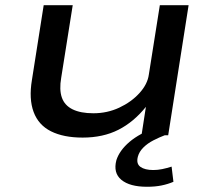

<svg xmlns="http://www.w3.org/2000/svg" viewBox="-20 -517 812 734"><path d="M296 9Q223 9 175 -15Q127 -39 108.5 -89Q90 -139 102 -211L147 -497H258L214 -220Q206 -174 216.5 -144Q227 -114 257.5 -99Q288 -84 337 -84Q390 -84 436 -105.5Q482 -127 513 -161Q544 -195 549 -232L591 -497H701L623 0H521L538 -110H539Q492 -51 433 -21Q374 9 296 9ZM542 197Q476 197 444 170.5Q412 144 425 95Q437 58 475 25.5Q513 -7 583 -33L610 0Q589 8 566.5 19.5Q544 31 528 47Q512 63 507 82Q500 109 517 121Q534 133 566 133Q583 133 600 129.5Q617 126 636 120L643 178Q622 187 597.5 192Q573 197 542 197Z"/></svg>

Font: Nunito Sans 7pt Expanded Medium
Style: Italic
Weight: 500
Width: 7
Italic angle: -9°
Designer: Vernon Adams
Foundry: Vernon Adams
Version: Version 3.101;gftools[0.9.27]